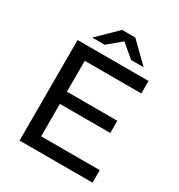

<svg xmlns="http://www.w3.org/2000/svg" viewBox="-204 -1022 1078 1158"><g transform="rotate(30 335.0 -443.5)"><path d="M613 -87V0H105V-700H599V-613H205V-398H556V-313H205V-87ZM445 -757 353 -834 261 -757H174L307 -887H399L532 -757Z"/></g></svg>

Font: Idrija
Style: Regular
Weight: 500
Designer: Julieta Ulanovsky
Foundry: Julieta Ulanovsky
Version: Version 7.200